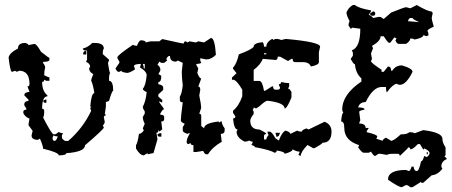

<svg xmlns="http://www.w3.org/2000/svg" viewBox="-20 -614 1817 772"><path d="M82 -441.4Q94.7 -437 94.7 -432.6L115.7 -437H119.6Q127 -437 145 -405.8L174.3 -383.3Q178.7 -383.3 178.7 -378.9V-374Q178.7 -365.2 153.3 -365.2V-360.8Q161.6 -350.1 161.6 -342.8Q157.7 -328.1 157.7 -311.5Q175.3 -302.7 178.7 -302.7V-289.1H166L157.7 -293.5Q157.7 -284.7 149.4 -284.7Q149.4 -247.1 170.4 -231V-226.6Q149.4 -226.6 149.4 -177.2Q157.7 -175.8 157.7 -168.5V-159.2Q157.7 -149.4 153.3 -141.6Q188 -74.2 195.3 -74.2H203.6L216.3 -83.5Q223.6 -78.6 233.4 -78.6L229 -69.8V-61Q229 -54.7 241.7 -47.4H254.4Q313 -97.7 346.7 -168.5Q342.8 -176.8 342.8 -181.6H346.7Q346.7 -186 342.8 -186Q347.7 -239.7 359.4 -239.7Q354 -274.9 346.7 -289.1Q346.7 -296.9 355 -315.9Q338.4 -325.2 338.4 -338.4L342.8 -347.2Q339.4 -360.8 325.7 -365.2L330.1 -374V-410.2Q313 -410.2 313 -418.9Q333 -423.3 351.1 -441.4H359.4Q397.5 -441.4 397.5 -418.9Q393.1 -413.1 393.1 -396.5L418.5 -374Q418.5 -369.6 414.1 -360.8Q418.5 -328.6 422.4 -320.3Q418.5 -312.5 418.5 -302.7V-289.1Q435.1 -289.1 435.1 -249Q430.2 -249 418.5 -208.5Q410.2 -204.1 405.8 -204.1V-186L401.4 -154.8Q405.8 -154.8 405.8 -150.4Q397.5 -148.9 397.5 -141.6L401.4 -123.5Q397.5 -110.4 393.1 -110.4L397.5 -101.1Q397 -94.2 321.8 -29.8Q321.8 -3.4 246.1 2Q246.1 10.7 216.3 10.7Q216.3 -1 153.3 -16.1Q153.3 -26.9 140.6 -56.6L132.3 -51.8Q106.9 -51.8 106.9 -69.8L111.3 -87.9L94.7 -110.4V-114.7L98.6 -137.2Q81.5 -143.1 73.7 -159.2V-164.1Q73.7 -172.9 85.9 -172.9V-177.2L77.6 -190.9V-195.3Q77.6 -206.5 94.7 -208.5V-212.9L77.6 -231Q77.6 -243.2 98.6 -244.6L90.3 -266.6Q98.6 -266.6 98.6 -275.9Q98.6 -329.6 56.6 -329.6L48.3 -325.2L40 -329.6Q31.7 -325.2 27.3 -325.2Q20 -331.5 14.6 -383.3Q19 -401.9 52.2 -418.9Q52.2 -441.4 82 -441.4ZM323.2 -408.7H327.1V-395H314.5V-399.4Q315.9 -408.7 323.2 -408.7ZM162.6 -213.9H166.5V-200.7H162.6Q153.8 -200.7 153.8 -209.5ZM195.3 -69.8 191.4 -61V-56.6Q192.4 -47.4 199.7 -47.4Q206.1 -47.4 212.4 -65.4Q202.6 -65.4 195.3 -69.8Z M828.1 -461.4Q843.8 -461.4 848.1 -393.6Q829.6 -375 808.6 -375L785.2 -379.9V-370.6L789.1 -361.3Q782.7 -356.9 769.5 -356.9V-352.5L777.3 -338.9L773.4 -320.8Q781.2 -299.8 789.1 -297.9L777.3 -266.1Q785.2 -266.1 785.2 -252.4L781.2 -230Q789.1 -190.9 789.1 -180.2L781.2 -157.2Q789.1 -155.8 789.1 -147.9V-107.4L800.8 -98.1Q800.8 -119.1 859.9 -125.5V-121.1L867.7 -125.5H871.6Q871.6 -113.3 883.3 -98.1V-89.4Q883.3 -75.7 867.7 -75.7L871.6 -43.9Q834.5 -22.9 816.4 6.3H808.6Q803.2 6.3 796.9 -7.3L769.5 -2.9H757.8V-30.3Q746.1 -30.3 746.1 -39.1L738.3 -34.7Q730.5 -34.7 730.5 -43.9Q730.5 -55.7 742.2 -75.7V-80.1L734.4 -75.7Q714.8 -81.5 714.8 -89.4V-102.5L722.7 -116.2Q707 -123 707 -129.9Q707 -143.1 714.8 -202.6Q703.1 -202.6 703.1 -211.9V-225.6Q710.9 -236.3 714.8 -270.5Q710.9 -302.7 710.9 -325.2Q710.9 -329.1 714.8 -361.3L695.3 -370.6L687.5 -366.2Q663.6 -366.2 663.6 -388.7H659.7Q654.3 -388.7 647.9 -375Q651.9 -375 651.9 -370.6L640.1 -361.3H628.4L620.6 -366.2L612.8 -352.5Q618.7 -352.5 624.5 -338.9V-329.6L616.7 -315.9Q628.4 -311.5 628.4 -307.1Q628.4 -284.2 616.7 -284.2V-275.4Q636.2 -272 636.2 -261.7V-252.4L616.7 -234.4V-225.6L632.3 -211.9V-202.6H628.4L620.6 -207V-202.6L640.1 -175.3Q634.3 -175.3 624.5 -157.2V-152.8Q640.1 -152.8 640.1 -143.6V-134.8Q640.1 -125.5 628.4 -125.5L632.3 -93.8L620.6 -84.5Q620.6 -89.4 616.7 -89.4Q616.7 -80.1 608.9 -80.1L612.8 -57.1V-52.7L597.2 1.5Q594.2 1.5 573.7 6.3V1.5L558.1 10.7Q543 10.7 526.9 -16.6V-30.3Q533.7 -40 538.6 -75.7Q548.3 -75.7 558.1 -89.4L554.2 -98.1L562 -116.2Q554.2 -131.3 554.2 -143.6L562 -157.2V-166.5Q554.2 -177.2 554.2 -184.6Q565.9 -206.1 569.8 -243.7Q554.2 -250.5 554.2 -257.3Q565.9 -269.5 569.8 -311.5Q569.8 -326.7 542.5 -343.3Q546.4 -352.1 546.4 -356.9H542.5Q518.6 -356 518.6 -348.1Q522.5 -339.4 522.5 -334.5Q500.5 -320.8 491.2 -320.8Q467.8 -323.7 467.8 -329.6L460 -325.2H456.1Q450.7 -325.2 444.3 -338.9L460 -361.3V-366.2L452.1 -379.9V-384.3Q454.1 -393.1 514.6 -434.1Q521.5 -429.7 530.8 -429.7Q538.1 -450.2 546.4 -452.1Q565.9 -451.2 565.9 -443.4L585.4 -447.8H620.6L632.3 -457Q711.9 -439 718.8 -439Q719.7 -447.8 726.6 -447.8L734.4 -443.4L742.2 -447.8L765.6 -443.4Q770 -443.4 777.3 -447.8L800.8 -443.4ZM554.2 -356.9Q558.1 -349.1 558.1 -338.9H562V-356.9ZM621.1 -78.1H628.9V-64.5H621.1Q613.3 -64.5 613.3 -73.7Z M1189 13.2 1179.7 8.8 1184.1 0V-4.4Q1171.4 -4.4 1156.7 -13.7Q1156.7 -4.4 1124.5 4.4Q1124.5 -4.4 1092.3 -8.8Q1092.3 0 1083 0Q1069.3 -10.3 1004.9 -22.5Q1004.9 -26.9 990.7 -31.2L995.6 -40V-44.4Q990.7 -44.4 981.4 -48.8Q973.6 -44.4 963.4 -44.4Q931.2 -61 931.2 -84.5L935.5 -93.3Q920.9 -93.3 917 -137.7Q926.3 -137.7 926.3 -146.5L917 -160.2V-168.9Q940.4 -188 954.1 -226.6V-253.4Q930.7 -293.5 917 -293.5H912.6V-302.2L931.2 -319.8L917 -337.4V-342.3Q931.2 -356.4 940.4 -395.5Q992.2 -414.6 1000 -426.3Q1000 -441.4 1036.6 -444.3Q1041.5 -436.5 1041.5 -426.3H1050.8Q1050.8 -444.3 1073.7 -457.5Q1078.1 -457.5 1078.1 -453.1L1087.4 -457.5Q1103 -457.5 1110.4 -453.1Q1112.8 -453.1 1128.9 -457.5Q1267.1 -445.3 1267.1 -426.3L1262.2 -404.3V-364.3Q1262.2 -352.5 1230 -346.7Q1222.7 -364.3 1197.8 -364.3H1165.5Q1156.7 -364.3 1156.7 -377.4H1151.9L1138.2 -368.7L1106 -386.2H1096.7Q1096.7 -373 1087.4 -373Q1083 -373 1036.6 -377.4Q1027.8 -354 1000 -333V-288.6H1022.9Q1034.7 -288.6 1041.5 -249H1045.9L1073.7 -266.6H1078.1Q1078.1 -253.4 1087.4 -253.4H1096.7Q1106 -253.4 1106 -262.2Q1101.1 -270.5 1101.1 -275.4Q1110.4 -275.4 1110.4 -284.2Q1128.9 -279.8 1142.6 -279.8V-266.6L1138.2 -257.8Q1144.5 -257.8 1151.9 -244.1V-222.2Q1134.3 -178.2 1124.5 -177.7Q1124.5 -201.2 1055.2 -209Q1047.4 -209 1022.9 -186.5L1009.3 -177.7L1000 -182.1Q1000 -173.3 995.6 -173.3L1000 -164.6V-155.8Q986.3 -138.2 986.3 -128.9Q986.3 -93.3 1022.9 -93.3Q1050.8 -80.1 1050.8 -75.7Q1041.5 -74.2 1041.5 -66.9V-53.2H1050.8Q1050.8 -60.5 1060.1 -71.3Q1055.2 -79.6 1055.2 -84.5H1064.5Q1072.8 -84.5 1087.4 -58.1L1101.1 -48.8Q1113.8 -83.5 1128.9 -88.9Q1147.5 -82.5 1147.5 -75.7L1174.8 -88.9Q1183.1 -84.5 1193.4 -84.5Q1193.4 -91.3 1211.9 -97.7L1220.7 -93.3L1285.2 -124.5Q1313 -113.3 1313 -84.5Q1313 -40 1276.4 -40Q1276.4 -35.6 1244.1 -18.1H1239.3L1216.3 -31.2Q1189 -2.4 1189 13.2ZM1050.8 -395.5V-399.9H1041.5V-395.5ZM1092.3 -63 1087.4 -80.1H1106L1101.1 -67.9Z M1398.9 -593.8H1407.2Q1422.9 -580.6 1471.7 -572.3V-567.9L1462.9 -554.7Q1480 -545.9 1480 -541.5L1501.5 -545.9H1510.3L1522.9 -537.6L1552.7 -563.5Q1606 -585 1612.8 -585L1629.9 -580.6L1655.8 -593.8Q1699.7 -567.9 1715.8 -567.9Q1715.8 -563.5 1720.2 -563.5L1715.8 -541.5Q1715.8 -534.7 1724.1 -506.8Q1698.7 -495.6 1698.7 -489.7Q1703.1 -481.9 1703.1 -472.2L1694.3 -468.3Q1686 -472.2 1681.6 -472.2Q1681.6 -461.9 1647 -455.1Q1639.6 -459.5 1629.9 -459.5Q1629.9 -449.2 1612.8 -437.5H1583Q1576.7 -437.5 1569.8 -450.7L1574.2 -459.5L1565.9 -463.9L1548.8 -441.9H1544.4Q1539.6 -441.9 1522.9 -468.3H1510.3Q1510.3 -448.7 1475.6 -429.2L1480 -420.4L1471.7 -398.9L1475.6 -377L1471.7 -368.2Q1471.7 -361.3 1514.2 -333.5V-325.2H1522.9L1540 -346.7Q1552.7 -346.7 1552.7 -329.6H1557.1Q1570.8 -351.1 1595.7 -351.1Q1638.7 -338.9 1638.7 -325.2Q1613.3 -272.9 1587.4 -272.9Q1582.5 -272.9 1574.2 -277.3Q1557.1 -272.9 1535.6 -242.7Q1531.7 -250 1531.7 -264.2H1514.2Q1480.5 -264.2 1450.2 -203.6Q1426.3 -203.6 1419.9 -182.1Q1445.8 -182.1 1445.8 -173.3Q1424.3 -168.9 1424.3 -164.6Q1428.7 -133.8 1428.7 -129.9Q1424.3 -121.6 1424.3 -117.2Q1450.2 -117.2 1450.2 -99.6H1462.9L1454.6 -86.9V-82.5Q1497.1 -72.8 1497.1 -64.9L1493.2 -56.2L1518.6 -47.9Q1518.6 -53.7 1531.7 -60.5L1552.7 -47.9Q1563.5 -47.9 1591.3 -73.7Q1617.2 -73.7 1626 -82.5H1629.9Q1639.6 -82.5 1647 -78.1L1681.6 -90.8Q1758.8 -81.5 1758.8 -56.2Q1758.8 -40 1771.5 -21.5V8.8L1767.1 17.1Q1775.9 18.6 1775.9 25.9Q1754.4 34.7 1754.4 56.2L1758.8 64.9Q1739.3 88.9 1715.8 90.8L1681.6 121.1H1677.2Q1672.9 121.1 1672.9 117.2L1638.7 138.7H1629.9Q1619.6 129.9 1612.8 129.9L1595.7 138.7Q1583 138.7 1540 108.4Q1540 69.3 1612.8 69.3Q1621.1 73.7 1626 73.7Q1634.3 63 1634.3 56.2H1643.1Q1645 73.7 1655.8 73.7Q1665 73.7 1672.9 34.7Q1680.2 34.7 1685.5 13.2L1694.3 17.1Q1700.7 17.1 1707 4.4V0Q1705.1 -8.8 1685.5 -17.6Q1685.5 -13.2 1681.6 -13.2L1668.5 -34.7H1660.2Q1640.1 -13.2 1629.9 -13.2Q1629.9 -21.5 1621.6 -21.5Q1621.6 -18.6 1587.4 13.2Q1587.4 4.4 1578.6 4.4H1557.1Q1543 4.4 1535.6 8.8L1510.3 4.4H1501.5L1488.8 13.2Q1481.9 13.2 1471.7 -4.4L1462.9 0H1441.4Q1435.5 0 1419.9 -21.5L1424.3 -30.3Q1364.3 -48.8 1364.3 -99.6Q1364.3 -125.5 1351.6 -125.5Q1354.5 -160.2 1360.4 -160.2Q1356 -168.9 1356 -173.3Q1356 -234.4 1433.1 -286.1V-298.8Q1410.2 -319.3 1407.2 -355.5Q1401.4 -355.5 1390.1 -377L1398.9 -390.1V-402.8L1394.5 -411.6Q1428.7 -422.9 1428.7 -498.5Q1424.8 -498.5 1394.5 -502.9Q1394.5 -498.5 1390.1 -498.5L1381.3 -511.2Q1381.3 -521 1385.7 -528.8Q1373 -553.2 1373 -563.5Q1379.9 -583 1398.9 -593.8ZM1480.5 -568.4Q1488.8 -566.9 1488.8 -559.6Q1488.8 -550.8 1480.5 -550.8H1476.1Q1467.8 -550.8 1467.8 -559.6ZM1620.1 -523.9 1621.6 -528.8 1665.5 -524.9Q1638.7 -537.1 1638.7 -541.5H1629.9Q1621.6 -540.5 1620.1 -523.9ZM1695.8 -2H1700.2V6.3H1695.8Z"/></svg>

Font: Truetypewriter PolyglOTT
Style: Regular
Weight: 400
Designer: Sergey Beatoff a.k.a. Sam_T
Version: Version 3.76